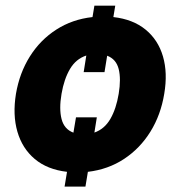

<svg xmlns="http://www.w3.org/2000/svg" viewBox="-20 -612 647 693"><path d="M396 -591.6 389.2 -550.4Q460.2 -542.3 505.5 -505.1Q550.8 -468 568.2 -408.4Q585.6 -348.7 572.8 -273.4Q560.4 -197.4 523.1 -137.1Q485.8 -76.7 428.1 -38.5Q370.4 -0.4 297.2 8.2L288.4 61.4H213.1L221.9 8.2Q150.9 0 105.6 -38Q60.4 -76 42.8 -136.7Q25.2 -197.4 37.6 -273.4Q50.4 -348.7 87.9 -408.4Q125.4 -468 183.1 -505.1Q240.8 -542.3 313.9 -550.4L320.7 -591.6ZM329.5 -188.6 320.7 -133.5Q357.2 -146.3 378.4 -182.9Q399.5 -219.5 408.4 -273.4Q417.3 -327.1 408.4 -362.7Q399.5 -398.4 366.8 -410.9L357.2 -351.6H282L291.5 -411.6Q254.3 -399.5 232.8 -363.3Q211.3 -327.1 202.1 -273.4Q192.8 -219.1 202.2 -182.4Q211.6 -145.6 245 -133.2L254.3 -188.6Z"/></svg>

Font: Inter UI Extra Bold
Style: Italic
Weight: 800
Italic angle: 9.39999°
Designer: Rasmus Andersson
Foundry: rsms
Version: 3.2;8d6f07862